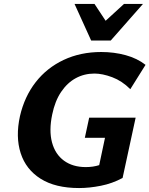

<svg xmlns="http://www.w3.org/2000/svg" viewBox="-20 -936 756 971"><path d="M380 15Q260 15 185.5 -32Q111 -79 84.5 -161.5Q58 -244 81 -349Q104 -448 160.5 -520.5Q217 -593 302 -633Q387 -673 492 -673Q557 -673 615.5 -657Q674 -641 716 -608L639 -485Q597 -527 547.5 -545.5Q498 -564 458 -564Q406 -564 363 -540.5Q320 -517 289 -471Q258 -425 244 -357Q227 -276 243 -216Q259 -156 303.5 -123.5Q348 -91 414 -91Q451 -91 482 -101Q513 -111 543 -130L473 -60L511 -239H409L431 -341H666L600 -36Q548 -8 490 3.5Q432 15 380 15ZM441 -731 487 -806 607 -916H703L540 -731ZM441 -731 357 -916H458L530 -807L540 -731Z"/></svg>

Font: Ysabeau ExtraBold
Style: Italic
Weight: 800
Italic angle: -12°
Designer: Christian Thalmann (Catharsis Fonts)
Version: Version 2.002